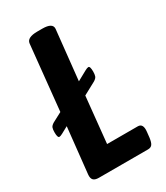

<svg xmlns="http://www.w3.org/2000/svg" viewBox="-177 -779 741 856"><g transform="rotate(-30 193.5 -351.0)"><path d="M72 0Q52 0 44 -9Q36 -18 38 -37L63 -271L28 -252Q17 -246 11 -246Q2 -246 2 -274Q2 -289 5 -297.5Q8 -306 21 -314L70 -340L104 -673Q107 -702 161 -702H186Q239 -702 237 -672L210 -417L261 -445Q272 -451 278 -451Q287 -451 287 -423Q287 -409 284 -400Q281 -391 268 -383L203 -348L179 -112H337Q365 -112 360 -70L357 -42Q354 -19 347 -9.5Q340 0 325 0Z"/></g></svg>

Font: Asap Condensed Condensed SemiBold
Style: Italic
Weight: 600
Width: 3
Italic angle: -6°
Designer: Pablo Cosgaya
Foundry: Omnibus-Type
Version: Version 3.001; ttfautohint (v1.8.4.7-5d5b)